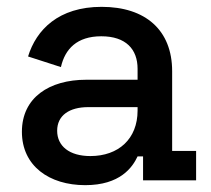

<svg xmlns="http://www.w3.org/2000/svg" viewBox="-20 -527 617 561"><path d="M229 14C331 14 367 -38 382 -70H398V0H553V-86H483V-319C483 -439 405 -507 277 -507C151 -507 86 -440 62 -362L158 -331C170 -384 205 -421 276 -421C348 -421 382 -383 382 -326V-294H232C124 -294 44 -242 44 -142C44 -42 124 14 229 14ZM147 -145C147 -190 183 -214 238 -214H382V-204C382 -121 326 -71 244 -71C183 -71 147 -100 147 -145Z"/></svg>

Font: Meta Space Medium
Style: Regular
Weight: 500
Designer: Meta Pool / Florian Karsten
Foundry: Meta Pool / Florian Karsten
Version: Version 2.000;Glyphs 3.1.1 (3137)